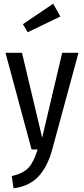

<svg xmlns="http://www.w3.org/2000/svg" viewBox="-20 -815 458 1047"><path d="M264 3Q239 94 190 147Q141 200 54 212L44 145Q107 131 136 99Q165 67 185 0H152L10 -527H100L210 -64L319 -527H408ZM309 -725 131 -639 105 -683 270 -795Z"/></svg>

Font: Fira Sans Compressed
Style: Regular
Weight: 400
Width: 1
Designer: bBox Type GmbH & Carrois Corporate GbR & Edenspiekermann AG
Foundry: bBox Type GmbH & Carrois Corporate GbR & Edenspiekermann AG
Version: Version 4.301